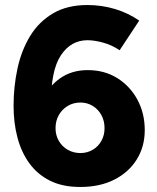

<svg xmlns="http://www.w3.org/2000/svg" viewBox="-20 -732 626 764"><path d="M299 12Q229 12 179 -13Q129 -38 97 -82Q65 -126 49.5 -184.5Q34 -243 34 -311Q34 -387 49.5 -459Q65 -531 99.5 -588Q134 -645 190.5 -678.5Q247 -712 328 -712Q385 -712 438 -696Q491 -680 534 -650L456 -532Q425 -553 390 -562.5Q355 -572 328 -572Q262 -572 222 -511.5Q182 -451 183 -318L151 -337Q174 -389 220 -421Q266 -453 329 -453Q396 -453 447 -421Q498 -389 527 -335Q556 -281 556 -214Q556 -149 524.5 -98Q493 -47 435.5 -17.5Q378 12 299 12ZM300 -123Q327 -123 349 -136Q371 -149 383.5 -171.5Q396 -194 396 -222Q396 -251 383.5 -274Q371 -297 349 -310.5Q327 -324 300 -324Q272 -324 249.5 -310.5Q227 -297 214 -274Q201 -251 201 -222Q201 -194 214 -171.5Q227 -149 249.5 -136Q272 -123 300 -123Z"/></svg>

Font: Figtree ExtraBold
Style: Regular
Weight: 800
Designer: Erik Kennedy
Foundry: Erik Kennedy
Version: Version 2.002